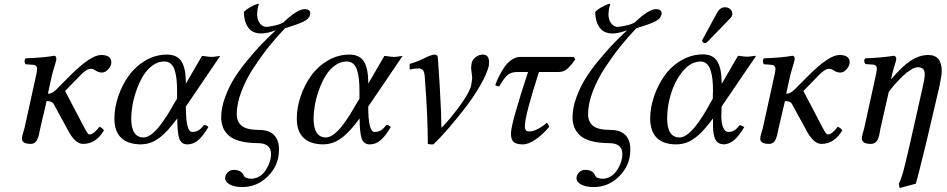

<svg xmlns="http://www.w3.org/2000/svg" viewBox="-20 -718 4788 971"><path d="M238.8 -319.8 222.2 -244.1Q230 -244.1 237.1 -246.3Q244.1 -248.5 251.7 -254.4Q259.3 -260.3 262.9 -263.4Q266.6 -266.6 275.1 -275.6Q283.7 -284.7 285.2 -286.1L335 -335.9Q439 -439.9 491.2 -439.9Q543 -439.9 543 -402.8Q543 -385.7 528.1 -368.4Q513.2 -351.1 496.1 -351.1Q479 -351.1 464.6 -360.6Q450.2 -370.1 439.9 -370.1Q418 -370.1 388.2 -338.9L309.1 -257.8L401.9 -81.1Q415 -55.2 421.1 -46.6Q427.2 -38.1 433.1 -38.1Q444.8 -38.1 458.7 -50.3Q472.7 -62.5 481.9 -76.2Q493.7 -75.2 505.9 -59.1Q465.8 9.8 399.9 9.8Q358.4 9.8 320.8 -64.9L252 -190.9Q244.1 -207 215.8 -207L183.1 -66.9Q182.1 -62.5 179.9 -51.8Q177.7 -41 176.3 -34.4Q174.8 -27.8 171.1 -18.6Q167.5 -9.3 163.3 -3.7Q159.2 2 152.1 5.9Q145 9.8 136.2 9.8Q90.8 9.8 90.8 -17.1Q90.8 -22.5 93.3 -32.7Q95.7 -43 99.4 -55.2Q103 -67.4 104 -70.8L158.2 -316.9Q168 -358.4 168 -369.1Q168 -377.9 162.8 -383.8Q157.7 -389.6 148.9 -390.1L108.9 -393.1Q104.5 -399.9 104.2 -408.2Q104 -416.5 108.9 -422.9Q210.9 -427.2 252.9 -436Q265.1 -436 265.1 -420.9Q265.1 -414.6 261.5 -402.6Q257.8 -390.6 251 -367.4Q244.1 -344.2 238.8 -319.8Z M851.6 -179.2 875.5 -219.2V-257.8Q875.5 -290.5 873 -314.9Q870.6 -339.4 864 -361.6Q857.4 -383.8 844 -395.5Q830.6 -407.2 810.5 -407.2Q778.8 -407.2 750.5 -386.2Q722.2 -365.2 703.1 -333Q684.1 -300.8 670.2 -261.5Q656.2 -222.2 649.9 -185.3Q643.6 -148.4 643.6 -119.1Q643.6 -22.9 706.5 -22.9Q725.1 -22.9 747.6 -40.3Q770 -57.6 790.8 -85.4Q811.5 -113.3 825.7 -135.5Q839.8 -157.7 851.6 -179.2ZM824.7 -441.9Q875.5 -441.9 897.2 -408Q918.9 -374 919.9 -307.1V-294.9L1001.5 -435.1Q1009.3 -435.1 1021.2 -433.1Q1033.2 -431.2 1034.7 -431.2L1049.8 -430.2Q1057.6 -429.7 1072.8 -432.4Q1087.9 -435.1 1093.8 -435.1L919.9 -179.2Q919.9 -50.8 951.7 -50.8Q969.7 -50.8 982.4 -57.9Q995.1 -64.9 1011.7 -85.9Q1025.9 -85.9 1033.7 -75.2Q1007.3 -30.3 982.4 -9Q957.5 12.2 927.7 12.2Q897 12.2 886.7 -17.6Q876.5 -47.4 876.5 -119.1Q827.6 -52.7 788.6 -22.7Q749.5 7.3 706.5 11.2Q700.7 12.2 690.9 12.2Q626 11.2 592.3 -21.5Q558.6 -54.2 558.6 -118.2Q558.6 -173.3 577.9 -230.5Q597.2 -287.6 630.9 -334.7Q664.6 -381.8 715.6 -411.9Q766.6 -441.9 824.7 -441.9Z M1301.3 -548.8Q1255.9 -548.8 1234.6 -579.8Q1213.4 -610.8 1213.4 -658.2Q1238.8 -682.6 1281.2 -698.2H1289.6Q1289.1 -696.3 1286.6 -688.5Q1284.2 -680.7 1283.2 -675.8Q1280.3 -652.3 1280.3 -647.9Q1280.3 -617.2 1294.4 -599.6Q1308.6 -582 1326.2 -582Q1331.5 -582 1335.4 -583Q1367.7 -586.9 1395.5 -596.2Q1398.4 -597.7 1404.1 -600.1Q1409.7 -602.5 1412.6 -604Q1483.4 -671.9 1521.5 -671.9Q1549.3 -670.4 1549.3 -650.9Q1549.3 -647 1547.4 -641.1Q1543 -622.6 1515.4 -608.9Q1487.8 -595.2 1421.4 -575.2Q1380.4 -532.7 1342 -485.1Q1303.7 -437.5 1264.4 -378.2Q1225.1 -318.8 1201.2 -256.1Q1177.2 -193.4 1177.2 -140.1Q1177.2 -103 1201.7 -82.3Q1226.1 -61.5 1287.6 -61Q1301.8 -61 1307.6 -60.1Q1351.1 -55.7 1372.1 -27.8Q1393.1 0 1390.6 44.9Q1389.2 119.1 1334.7 173.6Q1280.3 228 1205.6 228Q1166 228 1141.8 214.8Q1117.7 201.7 1118.7 181.2Q1119.6 166.5 1131.8 153.8Q1144 141.1 1162.6 141.1Q1199.2 141.1 1212.4 168Q1212.4 168.5 1212.9 169.4Q1213.4 170.4 1213.4 170.9Q1221.7 186 1254.4 186Q1259.8 186 1265.6 184.1Q1301.8 177.7 1326.2 138.9Q1350.6 100.1 1350.6 61Q1350.6 5.9 1283.2 5.9Q1231 5.4 1194.1 -4.4Q1157.2 -14.2 1137 -32.7Q1116.7 -51.3 1107.7 -73.7Q1098.6 -96.2 1098.6 -125Q1098.6 -171.9 1117.7 -224.4Q1136.7 -276.9 1163.8 -320.6Q1190.9 -364.3 1231.2 -413.1Q1271.5 -461.9 1303.2 -494.9Q1335 -527.8 1374.5 -564.9Q1330.6 -548.8 1301.3 -548.8Z M1773.9 -179.2 1797.9 -219.2V-257.8Q1797.9 -290.5 1795.4 -314.9Q1793 -339.4 1786.4 -361.6Q1779.8 -383.8 1766.4 -395.5Q1752.9 -407.2 1732.9 -407.2Q1701.2 -407.2 1672.9 -386.2Q1644.5 -365.2 1625.5 -333Q1606.4 -300.8 1592.5 -261.5Q1578.6 -222.2 1572.3 -185.3Q1565.9 -148.4 1565.9 -119.1Q1565.9 -22.9 1628.9 -22.9Q1647.5 -22.9 1669.9 -40.3Q1692.4 -57.6 1713.1 -85.4Q1733.9 -113.3 1748 -135.5Q1762.2 -157.7 1773.9 -179.2ZM1747.1 -441.9Q1797.9 -441.9 1819.6 -408Q1841.3 -374 1842.3 -307.1V-294.9L1923.8 -435.1Q1931.6 -435.1 1943.6 -433.1Q1955.6 -431.2 1957 -431.2L1972.2 -430.2Q1980 -429.7 1995.1 -432.4Q2010.3 -435.1 2016.1 -435.1L1842.3 -179.2Q1842.3 -50.8 1874 -50.8Q1892.1 -50.8 1904.8 -57.9Q1917.5 -64.9 1934.1 -85.9Q1948.2 -85.9 1956.1 -75.2Q1929.7 -30.3 1904.8 -9Q1879.9 12.2 1850.1 12.2Q1819.3 12.2 1809.1 -17.6Q1798.8 -47.4 1798.8 -119.1Q1750 -52.7 1710.9 -22.7Q1671.9 7.3 1628.9 11.2Q1623 12.2 1613.3 12.2Q1548.3 11.2 1514.6 -21.5Q1481 -54.2 1481 -118.2Q1481 -173.3 1500.2 -230.5Q1519.5 -287.6 1553.2 -334.7Q1586.9 -381.8 1637.9 -411.9Q1689 -441.9 1747.1 -441.9Z M2127.9 -333Q2126 -355.5 2118.4 -363.3Q2110.8 -371.1 2097.7 -372.1Q2075.7 -372.1 2051.8 -366.2V-395Q2085.4 -403.8 2124 -422.9Q2162.6 -441.9 2177.7 -441.9Q2192.4 -441.9 2193.8 -429.2Q2195.8 -415.5 2195.8 -407.2Q2205.6 -262.7 2206.5 -231.9Q2211.9 -142.6 2211.9 -82Q2212.9 -78.1 2212.9 -71.8Q2253.9 -112.8 2304.2 -181.2Q2354.5 -249.5 2362.8 -286.1Q2365.2 -297.4 2367.7 -318.8V-329.1Q2367.2 -337.9 2365.2 -350.8Q2363.3 -363.8 2362.8 -371.1V-379.9Q2363.8 -387.2 2365.7 -400.9Q2369.6 -416 2385.7 -429Q2401.9 -441.9 2422.9 -441.9Q2451.7 -441.9 2453.6 -405.8Q2453.6 -398.9 2452.6 -396V-387.2Q2442.9 -345.2 2409.4 -287.1Q2376 -229 2332.8 -172.9Q2289.6 -116.7 2247.8 -68.6Q2206.1 -20.5 2171.9 12.2H2157.7Q2153.3 12.2 2143.6 9.8Q2143.6 -132.3 2127.9 -333Z M2650.4 -354H2599.6Q2565.9 -354 2548.3 -339.8Q2530.8 -325.7 2504.4 -280.8Q2489.3 -283.7 2484.4 -287.1Q2492.7 -310.5 2503.7 -332.5Q2514.6 -354.5 2530.5 -377.9Q2546.4 -401.4 2567.6 -415.8Q2588.9 -430.2 2611.3 -430.2H2881.3L2889.6 -418Q2868.2 -386.7 2849.4 -370.4Q2830.6 -354 2806.6 -354H2705.6Q2636.2 -137.7 2634.8 -85.9Q2631.8 -53.2 2654.8 -53.2Q2694.3 -53.2 2745.6 -97.2Q2748 -95.7 2752.4 -88.1Q2756.8 -80.6 2757.3 -76.2Q2725.1 -38.1 2689 -12.9Q2652.8 12.2 2623.5 12.2Q2590.3 12.2 2576.4 -1.5Q2562.5 -15.1 2564.5 -48.8Q2566.4 -98.1 2650.4 -354Z M3078.1 -548.8Q3032.7 -548.8 3011.5 -579.8Q2990.2 -610.8 2990.2 -658.2Q3015.6 -682.6 3058.1 -698.2H3066.4Q3065.9 -696.3 3063.5 -688.5Q3061 -680.7 3060.1 -675.8Q3057.1 -652.3 3057.1 -647.9Q3057.1 -617.2 3071.3 -599.6Q3085.4 -582 3103 -582Q3108.4 -582 3112.3 -583Q3144.5 -586.9 3172.4 -596.2Q3175.3 -597.7 3180.9 -600.1Q3186.5 -602.5 3189.5 -604Q3260.3 -671.9 3298.3 -671.9Q3326.2 -670.4 3326.2 -650.9Q3326.2 -647 3324.2 -641.1Q3319.8 -622.6 3292.2 -608.9Q3264.6 -595.2 3198.2 -575.2Q3157.2 -532.7 3118.9 -485.1Q3080.6 -437.5 3041.3 -378.2Q3002 -318.8 2978 -256.1Q2954.1 -193.4 2954.1 -140.1Q2954.1 -103 2978.5 -82.3Q3002.9 -61.5 3064.5 -61Q3078.6 -61 3084.5 -60.1Q3127.9 -55.7 3148.9 -27.8Q3169.9 0 3167.5 44.9Q3166 119.1 3111.6 173.6Q3057.1 228 2982.4 228Q2942.9 228 2918.7 214.8Q2894.5 201.7 2895.5 181.2Q2896.5 166.5 2908.7 153.8Q2920.9 141.1 2939.5 141.1Q2976.1 141.1 2989.3 168Q2989.3 168.5 2989.7 169.4Q2990.2 170.4 2990.2 170.9Q2998.5 186 3031.2 186Q3036.6 186 3042.5 184.1Q3078.6 177.7 3103 138.9Q3127.4 100.1 3127.4 61Q3127.4 5.9 3060.1 5.9Q3007.8 5.4 2970.9 -4.4Q2934.1 -14.2 2913.8 -32.7Q2893.6 -51.3 2884.5 -73.7Q2875.5 -96.2 2875.5 -125Q2875.5 -171.9 2894.5 -224.4Q2913.6 -276.9 2940.7 -320.6Q2967.8 -364.3 3008.1 -413.1Q3048.3 -461.9 3080.1 -494.9Q3111.8 -527.8 3151.4 -564.9Q3107.4 -548.8 3078.1 -548.8Z M3562 -179.2 3585 -219.2V-242.2Q3585 -245.1 3585.4 -250.2Q3585.9 -255.4 3585.9 -257.8Q3585.9 -292 3583 -317.4Q3580.1 -342.8 3573.2 -363.5Q3566.4 -384.3 3553.7 -395.5Q3541 -406.7 3522.9 -407.2Q3517.6 -407.2 3510.3 -405.8Q3462.9 -399.9 3423.3 -345.2Q3390.1 -300.8 3372.1 -239.7Q3354 -178.7 3354 -119.1Q3354 -22.9 3417 -22.9Q3470.7 -22.9 3550.3 -158.2Q3551.8 -160.6 3555.9 -167.7Q3560.1 -174.8 3562 -179.2ZM3535.2 -442.9Q3585.4 -442.9 3606.9 -408.7Q3628.4 -374.5 3629.4 -307.1Q3630.4 -304.2 3630.4 -294.9L3712.4 -436Q3734.4 -434.1 3745.1 -432.1Q3747.1 -432.1 3752 -431.6Q3756.8 -431.2 3759.3 -431.2Q3766.6 -431.2 3782.2 -433.6Q3797.9 -436 3804.2 -436L3629.4 -179.2Q3629.4 -170.9 3628.7 -152.8Q3627.9 -134.8 3627.9 -126V-124Q3629.4 -88.9 3638.7 -69.8Q3647.9 -50.8 3662.1 -50.8Q3680.2 -50.8 3692.6 -57.9Q3705.1 -64.9 3721.2 -85.9Q3735.4 -80.6 3744.1 -75.2Q3716.8 -30.3 3693.1 -9.8Q3669.4 10.7 3640.1 12.2Q3639.6 12.2 3625 9.8Q3587.4 1.5 3585.9 -76.2V-82V-119.1Q3537.1 -52.7 3498 -22.7Q3459 7.3 3416 11.2Q3411.1 12.2 3400.4 12.2Q3271 12.2 3268.1 -116.2Q3268.1 -172.4 3287.4 -229.7Q3306.6 -287.1 3340.3 -334.7Q3374 -382.3 3425.3 -412.6Q3476.6 -442.9 3535.2 -442.9ZM3604 -648.9Q3612.3 -664.6 3622.3 -672.9Q3632.3 -681.2 3647.9 -681.2Q3661.1 -681.2 3671.9 -672.6Q3682.6 -664.1 3683.1 -650.9Q3684.6 -646 3683.1 -643.1Q3681.2 -633.8 3675.3 -627.9L3559.1 -507.8Q3551.3 -500 3546.4 -500Q3541 -500 3536.1 -503.4Q3531.2 -506.8 3531.2 -511.2V-513.2L3532.2 -514.2Q3532.2 -515.1 3532.7 -516.6Q3533.2 -518.1 3533.2 -519Q3535.2 -522.9 3536.1 -523.9Z M3972.7 -319.8 3956.1 -244.1Q3963.9 -244.1 3970.9 -246.3Q3978 -248.5 3985.6 -254.4Q3993.2 -260.3 3996.8 -263.4Q4000.5 -266.6 4009 -275.6Q4017.6 -284.7 4019 -286.1L4068.8 -335.9Q4172.9 -439.9 4225.1 -439.9Q4276.9 -439.9 4276.9 -402.8Q4276.9 -385.7 4262 -368.4Q4247.1 -351.1 4230 -351.1Q4212.9 -351.1 4198.5 -360.6Q4184.1 -370.1 4173.8 -370.1Q4151.9 -370.1 4122.1 -338.9L4043 -257.8L4135.7 -81.1Q4148.9 -55.2 4155 -46.6Q4161.1 -38.1 4167 -38.1Q4178.7 -38.1 4192.6 -50.3Q4206.5 -62.5 4215.8 -76.2Q4227.5 -75.2 4239.7 -59.1Q4199.7 9.8 4133.8 9.8Q4092.3 9.8 4054.7 -64.9L3985.8 -190.9Q3978 -207 3949.7 -207L3917 -66.9Q3916 -62.5 3913.8 -51.8Q3911.6 -41 3910.2 -34.4Q3908.7 -27.8 3905 -18.6Q3901.4 -9.3 3897.2 -3.7Q3893.1 2 3886 5.9Q3878.9 9.8 3870.1 9.8Q3824.7 9.8 3824.7 -17.1Q3824.7 -22.5 3827.1 -32.7Q3829.6 -43 3833.3 -55.2Q3836.9 -67.4 3837.9 -70.8L3892.1 -316.9Q3901.9 -358.4 3901.9 -369.1Q3901.9 -377.9 3896.7 -383.8Q3891.6 -389.6 3882.8 -390.1L3842.8 -393.1Q3838.4 -399.9 3838.1 -408.2Q3837.9 -416.5 3842.8 -422.9Q3944.8 -427.2 3986.8 -436Q3999 -436 3999 -420.9Q3999 -414.6 3995.4 -402.6Q3991.7 -390.6 3984.9 -367.4Q3978 -344.2 3972.7 -319.8Z M4486.8 -319.8H4485.8H4489.7Q4540.5 -381.3 4585 -410.6Q4629.4 -439.9 4674.8 -439.9Q4742.7 -439.9 4742.7 -356.9Q4742.7 -337.9 4731.4 -283.2L4664.6 2Q4622.1 176.3 4611.8 210.9L4529.8 232.9L4525.4 211.9Q4536.6 190.4 4547.6 150.9Q4558.6 111.3 4583.5 2L4645.5 -273.9Q4656.7 -321.8 4656.7 -340.8Q4656.7 -361.8 4647.7 -369.9Q4638.7 -377.9 4621.6 -377.9Q4606 -377.9 4584.2 -364Q4562.5 -350.1 4541.5 -329.3Q4520.5 -308.6 4503.2 -288.8Q4485.8 -269 4474.6 -252.9L4432.6 -67.9Q4432.1 -64.5 4429.9 -52.5Q4427.7 -40.5 4426.5 -34.7Q4425.3 -28.8 4421.6 -18.8Q4418 -8.8 4413.6 -3.7Q4409.2 1.5 4401.9 5.6Q4394.5 9.8 4384.8 9.8Q4338.4 9.8 4338.4 -18.1Q4338.4 -26.9 4344 -46.4Q4349.6 -65.9 4350.6 -69.8L4404.8 -316.9Q4414.6 -358.4 4414.6 -369.1Q4414.6 -389.6 4396.5 -391.1L4356.4 -394Q4345.2 -411.1 4355.5 -422.9Q4448.2 -426.8 4499.5 -436Q4504.9 -436 4508.8 -431.9Q4512.7 -427.7 4512.7 -420.9Q4512.7 -414.6 4509 -402.6Q4505.4 -390.6 4498.5 -367.7Q4491.7 -344.7 4486.8 -319.8Z"/></svg>

Font: Common Serif News
Style: Italic
Weight: 450
Italic angle: -12°
Designer: Philipp H. Poll, Khaled Hosny
Foundry: Stefan Peev, Context Ltd.
Version: Version 1.026